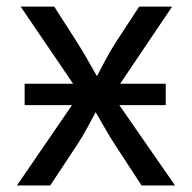

<svg xmlns="http://www.w3.org/2000/svg" viewBox="-20 -566 586 586"><path d="M55.2 -245.1V-310.5H203.1L43 -545.9H145.5L213.4 -439.9Q231.9 -410.6 246.8 -384.5Q261.7 -358.4 275.9 -333.5Q289.1 -358.4 302.7 -384.5Q316.4 -410.6 335.4 -439.9L404.8 -545.9H505.4L346.7 -310.5H485.8V-245.1H344.2L514.2 0H412.1L332 -122.6Q314 -150.4 299.8 -175.5Q285.6 -200.7 272 -223.6Q259.3 -200.7 246.1 -175.5Q232.9 -150.4 214.4 -122.6L133.3 0H31.7L199.7 -245.1Z"/></svg>

Font: Inter-Regular
Style: Regular
Weight: 400
Designer: Rasmus Andersson
Foundry: rsms
Version: Version 4.000;git-a52131595